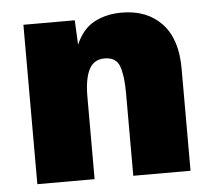

<svg xmlns="http://www.w3.org/2000/svg" viewBox="-45 -600 720 648"><g transform="rotate(-5 315.5 -276.0)"><path d="M56 0V-540H230L234 -457Q257 -510 297.5 -531Q338 -552 390 -552Q475 -552 525 -499.5Q575 -447 575 -347V0H381V-280Q381 -339 369.5 -371Q358 -403 319 -403Q282 -403 266 -371Q250 -339 250 -280V0Z"/></g></svg>

Font: Geist Black
Style: Regular
Weight: 400
Designer: Basement.studio, Andrés Briganti, Mateo Zaragoza
Foundry: Basement.studio, Vercel, Andrés Briganti, Guido Ferreyra, Mateo Zaragoza
Version: Version 1.401